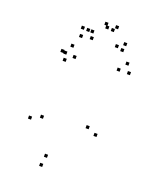

<svg xmlns="http://www.w3.org/2000/svg" viewBox="-173 -1054 966 1177"><g transform="rotate(20 310.0 -466.0)"><path d="M498 -266.5V-286.5H478V-266.5ZM561 -692.5V-712.5H541V-692.5ZM532.5 -744V-764H512.5V-744ZM494.5 -691V-711H474.5V-691ZM436.5 -294.5V-314.5H416.5V-294.5ZM256.5 -42.5V-62.5H236.5V-42.5ZM151.5 -259V-279H131.5V-259ZM214 -671.5V-691.5H194V-671.5ZM178 -732V-752H158V-732ZM131.5 -681V-701H111.5V-681ZM163 -634.5V-654.5H143V-634.5ZM151.5 -677.5V-697.5H131.5V-677.5ZM84.5 -229V-249H64.5V-229ZM248 20V0H228V20ZM273.5 -816V-836H253.5V-816ZM378 -907V-927H358V-907ZM340.5 -910.5V-930.5H320.5V-910.5ZM435 -822.5V-842.5H415V-822.5ZM474.5 -811V-831H454.5V-811ZM479 -851.5V-871.5H459V-851.5ZM396.5 -932V-952H376.5V-932ZM328 -929.5V-949.5H308V-929.5ZM236 -856V-876H216V-856ZM263 -856V-876H243V-856ZM200.5 -857.5V-877.5H180.5V-857.5ZM207.5 -806V-826H187.5V-806Z"/></g></svg>

Font: Monaspace Radon Dots Var
Style: Regular
Weight: 400
Designer: Riley Cran and the Lettermatic Team
Version: Version 1.100 (Monaspace Radon Dots)